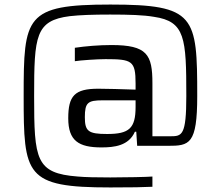

<svg xmlns="http://www.w3.org/2000/svg" viewBox="-20 -716 971 844"><path d="M465 108C564 108 608 107 650 105V60C628 62 529 64 465 64C404 64 354 63 322 60C137 46 130 -14 130 -294C130 -558 136 -626 287 -645C331 -650 389 -652 464 -652C548 -652 611 -650 657 -642C794 -622 799 -549 799 -294C799 -120 780 -117 729 -117H650V-350C650 -476 627 -518 470 -518C415 -518 356 -513 309 -506V-447C334 -451 407 -456 444 -456C560 -456 576 -449 576 -349V-322C523 -324 441 -326 412 -326C308 -326 280 -295 280 -196C280 -97 326 -68 426 -68C482 -68 546 -75 573 -137H579L583 -75H718C813 -75 847 -81 847 -294C847 -646 839 -696 465 -696C91 -696 84 -644 84 -294C84 55 91 108 465 108ZM451 -127C368 -127 353 -139 353 -201C353 -265 366 -275 431 -275H576V-246C576 -152 548 -127 451 -127Z"/></svg>

Font: Saira UNSAM
Style: Regular
Weight: 400
Designer: Hector Gatti with collaboration of the Omnibus-Type team
Foundry: Omnibus-Type
Version: Version 0.072;PS 000.072;hotconv 1.0.88;makeotf.lib2.5.64775